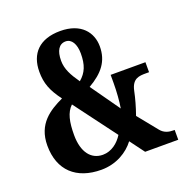

<svg xmlns="http://www.w3.org/2000/svg" viewBox="-131 -844 945 975"><g transform="rotate(-20 342.0 -357.0)"><path d="M254 10C335 10 399 -30 435 -78L493 0H672V-53H664C642 -53 616 -58 597 -82L512 -187C527 -229 539 -272 547 -311C560 -372 597 -373 633 -373H650V-427H462V-382C462 -337 458 -285 452 -249L341 -406C419 -451 460 -502 460 -582C460 -657 410 -724 297 -724C184 -724 127 -663 127 -565C127 -503 144 -459 189 -399C115 -364 37 -317 37 -199C37 -65 119 10 254 10ZM304 -450C271 -497 250 -535 250 -580C250 -634 269 -665 305 -665C337 -665 357 -632 357 -581C357 -520 342 -482 304 -450ZM287 -59C224 -59 183 -110 183 -203C183 -273 193 -322 226 -353L395 -127C372 -90 334 -59 287 -59Z"/></g></svg>

Font: Noto Serif Tamil ExtraCondensed ExtraBold
Style: Regular
Weight: 800
Width: 2
Designer: Indian Type Foundry, Tom Grace, and the Monotype Design Team
Foundry: Monotype Imaging Inc.
Version: Version 2.004